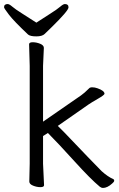

<svg xmlns="http://www.w3.org/2000/svg" viewBox="-25 -916 587 950"><path d="M155 -804Q190 -827 224 -848.5Q258 -870 273 -883Q288 -896 296 -896Q314 -896 314 -879.5Q314 -863 228 -779Q208 -760 196 -748Q184 -736 154.5 -736Q125 -736 114 -745Q44 -811 19.5 -843Q-5 -875 -5 -880Q-5 -896 13 -896Q21 -896 36 -883Q51 -870 85.5 -848.5Q120 -827 155 -804ZM120 -18 122 -106V-590L119 -697Q119 -707 137 -707Q155 -707 173.5 -699.5Q192 -692 192 -679L188 -590V-314L376 -444Q392 -455 416 -479Q420 -484 432 -484Q444 -484 458 -479Q492 -467 492 -452Q492 -446 459 -427Q426 -408 413 -399L261 -293Q290 -265 328.5 -224Q367 -183 407 -142Q447 -101 478 -69Q508 -42 535 -30Q540 -28 540 -22Q540 -16 530 -8Q506 14 484 14Q477 14 469 8Q424 -29 342.5 -119Q261 -209 212 -258L188 -243V-106L193 0Q193 10 175 10Q157 10 138.5 2.5Q120 -5 120 -18Z"/></svg>

Font: LXGW WenKai Lite
Style: Regular
Weight: 400
Designer: LXGW / Fontworks Inc.
Foundry: LXGW / Fontworks Inc.
Version: Version 1.511; March 25, 2025